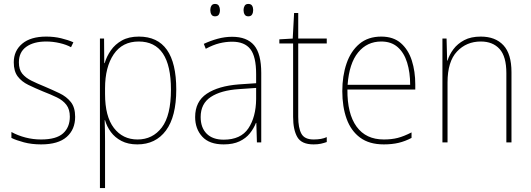

<svg xmlns="http://www.w3.org/2000/svg" viewBox="-20 -724 2699 976"><path d="M362 -130Q362 -66 319 -28Q276 10 189 10Q141 10 101.5 -0.5Q62 -11 38 -23V-53Q71 -35 109.5 -25Q148 -15 189 -15Q266 -15 300.5 -46Q335 -77 335 -131Q335 -168 317.5 -191Q300 -214 269 -229Q238 -244 199 -259Q158 -276 124 -292.5Q90 -309 70 -335.5Q50 -362 50 -407Q50 -466 93 -502Q136 -538 215 -538Q255 -538 290.5 -529.5Q326 -521 353 -509L341 -484Q318 -497 283.5 -505Q249 -513 215 -513Q151 -513 113.5 -486Q76 -459 76 -407Q76 -370 93.5 -349Q111 -328 140.5 -313.5Q170 -299 207 -284Q247 -267 282.5 -250Q318 -233 340 -205.5Q362 -178 362 -130Z M686 -538Q876 -538 876 -269Q876 -131 823.5 -60.5Q771 10 678 10Q631 10 597.5 -7.5Q564 -25 543.5 -53Q523 -81 514 -113H512Q513 -88 513.5 -60.5Q514 -33 514 -4V232H488V-528H509L510 -403H512Q522 -437 543.5 -468Q565 -499 600 -518.5Q635 -538 686 -538ZM685 -513Q602 -513 558 -448Q514 -383 514 -275V-246Q514 -132 559 -73.5Q604 -15 679 -15Q756 -15 802.5 -76Q849 -137 849 -269Q849 -513 685 -513Z M1160 -537Q1235 -537 1271.5 -494Q1308 -451 1308 -353V0H1286L1283 -99H1281Q1270 -71 1250 -46Q1230 -21 1197.5 -5.5Q1165 10 1117 10Q1044 10 1008 -29.5Q972 -69 972 -129Q972 -208 1031 -247.5Q1090 -287 1194 -295L1282 -301V-347Q1282 -437 1252.5 -474.5Q1223 -512 1160 -512Q1128 -512 1095.5 -504Q1063 -496 1026 -476L1016 -501Q1050 -517 1086.5 -527Q1123 -537 1160 -537ZM1195 -271Q1103 -265 1051.5 -231Q1000 -197 1000 -129Q1000 -75 1030.5 -44.5Q1061 -14 1117 -14Q1204 -14 1242.5 -71.5Q1281 -129 1282 -220V-277ZM1049 -673Q1049 -685 1054.5 -694.5Q1060 -704 1073 -704Q1087 -704 1092.5 -694.5Q1098 -685 1098 -673Q1098 -659 1092.5 -650Q1087 -641 1073 -641Q1060 -641 1054.5 -650.5Q1049 -660 1049 -673ZM1218 -673Q1218 -685 1223.5 -694.5Q1229 -704 1242 -704Q1256 -704 1261.5 -695Q1267 -686 1267 -673Q1267 -660 1261.5 -650.5Q1256 -641 1242 -641Q1229 -641 1223.5 -650.5Q1218 -660 1218 -673Z M1574 -15Q1595 -15 1611.5 -18Q1628 -21 1641 -27V-2Q1627 3 1611.5 6.5Q1596 10 1574 10Q1513 10 1491.5 -27Q1470 -64 1470 -130V-503H1400V-524L1468 -528L1475 -658H1496V-528H1641V-503H1496V-130Q1496 -74 1512 -44.5Q1528 -15 1574 -15Z M1918 -538Q1980 -538 2018 -504.5Q2056 -471 2073.5 -416Q2091 -361 2091 -295V-269H1746Q1745 -146 1792.5 -80.5Q1840 -15 1931 -15Q1971 -15 2002 -23Q2033 -31 2072 -51V-23Q2040 -6 2006.5 2Q1973 10 1931 10Q1857 10 1810.5 -24.5Q1764 -59 1742 -120Q1720 -181 1720 -261Q1720 -338 1741.5 -401Q1763 -464 1807 -501Q1851 -538 1918 -538ZM1918 -513Q1846 -513 1800.5 -457.5Q1755 -402 1747 -293H2065Q2065 -356 2049.5 -406Q2034 -456 2001.5 -484.5Q1969 -513 1918 -513Z M2424 -538Q2498 -538 2539 -494Q2580 -450 2580 -357V0H2554V-352Q2554 -437 2519.5 -475Q2485 -513 2424 -513Q2351 -513 2303 -462Q2255 -411 2255 -305V0H2229V-528H2250L2253 -416H2255Q2264 -446 2285 -474Q2306 -502 2340 -520Q2374 -538 2424 -538Z"/></svg>

Font: Noto Sans SemiCondensed Thin
Style: Regular
Weight: 100
Width: 4
Designer: Monotype Design Team
Foundry: Monotype Imaging Inc.
Version: Version 2.013; ttfautohint (v1.8.4.7-5d5b)